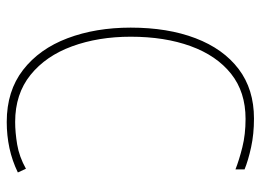

<svg xmlns="http://www.w3.org/2000/svg" viewBox="-122 -642 774 570"><g transform="rotate(-90 265.0 -357.0)"><path d="M198 10Q152 10 113 1.5Q74 -7 47 -18V-45Q75 -34 113 -24.5Q151 -15 197 -15Q277 -15 331 -58Q385 -101 413 -178Q441 -255 441 -356Q441 -452 412.5 -530Q384 -608 327.5 -653.5Q271 -699 188 -699Q157 -699 121 -693Q85 -687 49 -667L38 -691Q73 -708 110.5 -716Q148 -724 188 -724Q280 -724 342.5 -675.5Q405 -627 436.5 -543.5Q468 -460 468 -356Q468 -246 436.5 -163.5Q405 -81 345 -35.5Q285 10 198 10Z"/></g></svg>

Font: Noto Sans Mono Condensed Thin
Style: Regular
Weight: 100
Width: 3
Designer: Monotype Design Team
Foundry: Monotype Imaging Inc.
Version: Version 2.014; ttfautohint (v1.8.4.7-5d5b)